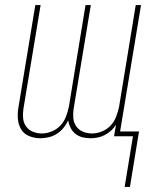

<svg xmlns="http://www.w3.org/2000/svg" viewBox="-20 -540 640 761"><path d="M474 201 507 0H432L440 -46Q432 -33 420.5 -22.5Q409 -12 395.5 -5Q382 2 367.5 5Q353 8 339 8Q322 8 306.5 4Q291 0 279 -9.5Q267 -19 260 -33Q253 -47 250 -63Q243 -47 231.5 -33Q220 -19 205 -9.5Q190 0 173 4Q156 8 140 8Q117 8 96 -0.5Q75 -9 64 -27Q53 -45 51 -68Q49 -91 53 -114L120 -520H141L73 -110Q70 -91 71.5 -72.5Q73 -54 83 -39.5Q93 -25 110 -18Q127 -11 146 -11Q165 -11 185 -19Q205 -27 219.5 -42.5Q234 -58 241.5 -78Q249 -98 253 -117L319 -520H340L272 -110Q269 -91 270.5 -72.5Q272 -54 282 -39.5Q292 -25 309 -18Q326 -11 345 -11Q364 -11 384 -19Q404 -27 418.5 -42.5Q433 -58 440.5 -78Q448 -98 452 -117L518 -520H539L456 -19H531L495 201Z"/></svg>

Font: Iosevka SS04 Thin Extended
Style: Italic
Weight: 100
Width: 7
Italic angle: -9°
Monospace: yes
Designer: Belleve Invis
Foundry: Belleve Invis
Version: Version 19.0.0; ttfautohint (v1.8.4)